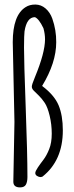

<svg xmlns="http://www.w3.org/2000/svg" viewBox="-20 -794 321 837"><path d="M43 -262.7 35.6 -609.9Q35.6 -727.5 91.3 -762.7Q109.4 -774.4 134.3 -774.2Q159.2 -773.9 178.7 -757.1Q198.2 -740.2 208 -712.9Q225.6 -663.1 225.1 -609.9Q225.1 -520.5 163.6 -419.4Q217.3 -378.9 235.6 -334.7Q253.9 -290.5 253.9 -225.6Q253.9 -94.2 165 -23.9L157.7 -22Q149.4 -22 141.6 -26.9Q133.8 -31.7 133.8 -39.6Q133.8 -47.4 145 -64Q156.2 -80.6 169.7 -98.1Q183.1 -115.7 194.3 -143.6Q205.6 -171.4 205.6 -211.4Q205.6 -251.5 196.5 -289.3Q187.5 -327.1 174.8 -345.9Q162.1 -364.7 149.4 -377Q136.7 -389.2 127.7 -398.2Q118.7 -407.2 118.7 -416Q118.2 -424.3 132.8 -459Q175.8 -563 176.3 -622.1Q176.3 -646 169.4 -670.9Q149.9 -711.9 132.3 -719.2Q96.7 -719.2 86.9 -657.2Q85 -643.6 84.7 -586.9Q84.5 -530.3 92 -327.4Q99.6 -124.5 99.6 -22.5Q99.6 -1.5 93 10.7Q86.4 22.9 67.4 22.9Q38.1 22.9 38.1 -2Z"/></svg>

Font: Amatic
Style: Bold
Weight: 700
Width: 3
Version: Version 2.000; ttfautohint (v0.92-dirty) -l 8 -r 50 -G 50 -x